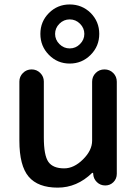

<svg xmlns="http://www.w3.org/2000/svg" viewBox="-20 -858 614 866"><path d="M294.4 -639.6Q321.3 -639.6 340.8 -659.2Q360.4 -678.7 360.4 -705.1Q360.4 -731.4 340.8 -751Q321.3 -770.5 294.4 -770.5Q267.6 -770.5 248 -751Q228.5 -731.4 228.5 -705.1Q228.5 -678.7 248 -659.2Q267.6 -639.6 294.4 -639.6ZM388.7 -799.8Q427.7 -760.7 427.7 -705.1Q427.7 -649.4 388.7 -610.4Q349.6 -571.3 294.4 -571.3Q239.3 -571.3 200.7 -610.4Q162.1 -649.4 162.1 -705.1Q162.1 -760.7 200.7 -799.3Q239.3 -837.9 294.4 -837.9Q349.6 -837.9 388.7 -799.8ZM400.4 -76.2Q400.4 -77.1 398.9 -78.1Q397.5 -79.1 395.5 -78.1Q327.1 -11.7 240.2 -11.7Q151.4 -11.7 109.4 -61Q67.4 -110.4 67.4 -223.6V-490.2Q67.4 -512.7 83.5 -528.8Q99.6 -544.9 122.6 -544.9Q145.5 -544.9 161.6 -528.8Q177.7 -512.7 177.7 -490.2V-238.3Q177.7 -157.2 198.2 -127.9Q218.8 -98.6 269.5 -98.6Q313.5 -98.6 354.5 -139.2Q395.5 -179.7 395.5 -223.6V-489.3Q395.5 -512.7 411.6 -528.8Q427.7 -544.9 451.2 -544.9Q474.6 -544.9 490.7 -528.8Q506.8 -512.7 506.8 -489.3V-74.2Q506.8 -51.8 491.7 -36.6Q476.6 -21.5 454.6 -21.5Q432.6 -21.5 417 -36.6Q401.4 -51.8 400.4 -73.2Z"/></svg>

Font: Gen Jyuu GothicX Medium
Style: Regular
Weight: 500
Designer: Ryoko NISHIZUKA (kana &amp; ideographs); Paul D. Hunt (Latin, Greek &amp; Cyrillic); Wenlong ZHANG (bopomofo); Sandoll C
Version: Version 1.058.20140828